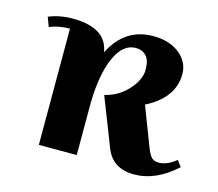

<svg xmlns="http://www.w3.org/2000/svg" viewBox="-82 -617 833 734"><g transform="rotate(15 335.0 -250.0)"><path d="M124 -500Q259 -500 273 -406Q327 -515 440 -515Q504 -515 544 -483Q584 -451 584 -402.5Q584 -354 555 -316Q526 -278 476 -254L536 -98Q546 -72 556 -62.5Q566 -53 584 -53Q617 -53 652 -82L670 -58Q590 15 504.5 15Q419 15 391 -57L316 -249Q371 -262 407.5 -303Q444 -344 444 -382.5Q444 -421 428 -437.5Q412 -454 387 -454Q336 -454 306 -387Q276 -320 274 -205V0H124V-460Q79 -460 44 -445L30 -482Q73 -500 124 -500Z"/></g></svg>

Font: Croissant One
Style: Regular
Weight: 400
Designer: Eduardo Rodriguez Tunni
Foundry: Eduardo Rodriguez Tunni
Version: Version 1.001